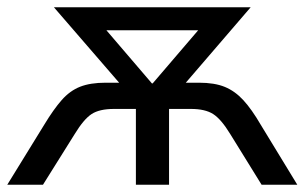

<svg xmlns="http://www.w3.org/2000/svg" viewBox="-21 -507 836 527"><path d="M-1 0 100 -164Q126 -207 148.5 -232.5Q171 -258 199 -269Q227 -280 269 -280H306L127 -487H667L489 -280H525Q568 -280 596 -268.5Q624 -257 647 -232Q670 -207 695 -164L795 0H697L611 -139Q586 -180 564 -194Q542 -208 503 -208H443V0H352V-208H292Q252 -208 230.5 -194Q209 -180 184 -139L97 0ZM396 -278H398L523 -424H271Z"/></svg>

Font: Nunito Sans Medium
Style: Regular
Weight: 500
Designer: Vernon Adams
Foundry: Vernon Adams
Version: Version 3.101; ttfautohint (v1.8.4.7-5d5b);gftools[0.9.27]